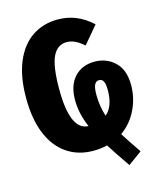

<svg xmlns="http://www.w3.org/2000/svg" viewBox="-125 -801 855 1031"><g transform="rotate(-15 302.5 -285.5)"><path d="M465 -30Q499 24 542 86L465 142Q405 55 376 9Q340 18 299 18Q215 18 152.5 -24.5Q90 -67 56 -149Q22 -231 22 -349Q22 -468 56.5 -549.5Q91 -631 152.5 -672Q214 -713 295 -713Q402 -713 485 -635L404 -539Q379 -561 356.5 -572Q334 -583 309 -583Q257 -583 231.5 -529Q206 -475 206 -349Q206 -120 307 -117Q273 -196 273 -270Q273 -352 315 -397.5Q357 -443 427 -443Q493 -443 539 -399.5Q585 -356 585 -271Q585 -200 554 -135.5Q523 -71 465 -30ZM391 -268Q391 -205 410 -147Q457 -187 457 -277Q457 -312 449 -326.5Q441 -341 425 -341Q408 -341 399.5 -324Q391 -307 391 -268Z"/></g></svg>

Font: Fira Sans Compressed ExtraBold
Style: Regular
Weight: 800
Width: 1
Designer: bBox Type GmbH & Carrois Corporate GbR & Edenspiekermann AG
Foundry: bBox Type GmbH & Carrois Corporate GbR & Edenspiekermann AG
Version: Version 4.301